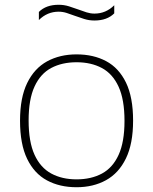

<svg xmlns="http://www.w3.org/2000/svg" viewBox="-20 -776 642 805"><path d="M301 9Q230 9 176.8 -19.8Q123.5 -48.5 93.8 -110Q64 -171.5 64 -270Q64 -366.5 94 -428Q124 -489.5 177.5 -518.8Q231 -548 301 -548Q372 -548 425.2 -519.5Q478.5 -491 508.2 -429.8Q538 -368.5 538 -270Q538 -173.5 508 -111.8Q478 -50 424.5 -20.5Q371 9 301 9ZM301 -24Q362 -24 407.2 -48.2Q452.5 -72.5 477.2 -126.5Q502 -180.5 502 -269Q502 -358.5 477.2 -412.5Q452.5 -466.5 407.2 -490.8Q362 -515 301 -515Q240 -515 194.8 -491Q149.5 -467 124.8 -413.2Q100 -359.5 100 -271Q100 -181.5 124.8 -127.2Q149.5 -73 194.8 -48.5Q240 -24 301 -24ZM376 -690Q353.5 -690 332.8 -696.5Q312 -703 293 -710Q276 -716.5 259.2 -721.8Q242.5 -727 226 -727Q178 -727 143 -692V-726Q173 -756 226 -756Q248.5 -756 269.2 -749.5Q290 -743 309 -736Q326.5 -729.5 343 -724.2Q359.5 -719 376 -719Q424 -719 459 -754V-720Q429 -690 376 -690Z"/></svg>

Font: Encode Sans Expanded Expanded Thin
Style: Regular
Weight: 100
Width: 7
Designer: Multiple Designers
Foundry: Impallari Type
Version: Version 3.000; ttfautohint (v1.8.3) -l 8 -r 50 -G 200 -x 14 